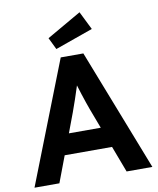

<svg xmlns="http://www.w3.org/2000/svg" viewBox="-99 -1010 895 1086"><g transform="rotate(-10 348.5 -466.5)"><path d="M10 0 284 -700H414L687 0H539L482 -151H210L153 0ZM297 -381 255 -269H438L395 -383Q389 -398 381 -422.5Q373 -447 363.5 -475Q354 -503 347 -528Q335 -491 322 -452Q309 -413 297 -381ZM268 -751 235 -819 433 -933 485 -828Z"/></g></svg>

Font: Lexend SemiBold
Style: Regular
Weight: 600
Designer: Bonnie Shaver-Troup, Thomas Jockin
Foundry: Lexend
Version: Version 1.005; ttfautohint (v1.8.3)